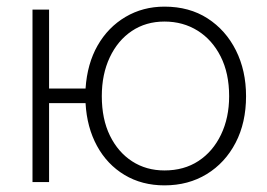

<svg xmlns="http://www.w3.org/2000/svg" viewBox="-20 -549 804 579"><path d="M476 10Q408 10 355.5 -21.5Q303 -53 272.5 -109Q242 -165 238 -238H128V0H78V-520H128V-282H238Q243 -357 274.5 -412Q306 -467 358.5 -498Q411 -529 476 -529Q551 -529 606 -493.5Q661 -458 691.5 -397Q722 -336 722 -259Q722 -179 690.5 -118.5Q659 -58 603.5 -24Q548 10 476 10ZM476 -35Q535 -35 578.5 -63.5Q622 -92 646.5 -143Q671 -194 671 -259Q671 -328 645.5 -378.5Q620 -429 576 -456.5Q532 -484 476 -484Q420 -484 377.5 -455.5Q335 -427 311 -376Q287 -325 287 -259Q287 -190 311.5 -140Q336 -90 378.5 -62.5Q421 -35 476 -35Z"/></svg>

Font: Raleway Light
Style: Regular
Weight: 300
Designer: Matt McInerney, Pablo Impallari, Rodrigo Fuenzalida
Foundry: Matt McInerney, Pablo Impallari, Rodrigo Fuenzalida
Version: Version 4.026